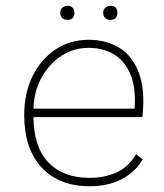

<svg xmlns="http://www.w3.org/2000/svg" viewBox="-20 -639 569 666"><path d="M291 7Q184 7 124 -58.5Q64 -124 64 -239Q64 -316 93 -375Q122 -434 172.5 -467.5Q223 -501 288 -501Q348 -501 393.5 -473.5Q439 -446 461.5 -387Q484 -328 474 -233H96Q97 -129 148 -75.5Q199 -22 292 -22Q342 -22 383.5 -40.5Q425 -59 452 -104L475 -86Q450 -43 403 -18Q356 7 291 7ZM288 -473Q235 -473 192.5 -445Q150 -417 124 -369.5Q98 -322 96 -262H447Q452 -337 431.5 -383.5Q411 -430 373.5 -451.5Q336 -473 288 -473ZM215 -570Q204 -570 196.5 -576Q189 -582 189 -595Q189 -606 196.5 -612.5Q204 -619 215 -619Q225 -619 231.5 -612.5Q238 -606 238 -595Q238 -582 231.5 -576Q225 -570 215 -570ZM363 -570Q353 -570 345.5 -576Q338 -582 338 -595Q338 -606 345.5 -612.5Q353 -619 363 -619Q387 -619 387 -595Q387 -570 363 -570Z"/></svg>

Font: Livvic Thin
Style: Regular
Weight: 250
Designer: Jacques Le Bailly, Baron von Fonthausen
Version: Version 1.001; ttfautohint (v1.8.2)